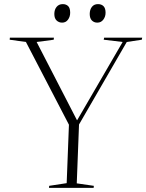

<svg xmlns="http://www.w3.org/2000/svg" viewBox="-20 -913 711 933"><path d="M354 -329H355L576 -709L484 -720L486 -730H671L669 -720L596 -709L364 -308L353 -22L436 -10L435 0H218L219 -10L304 -23L315 -307L106 -709L27 -720L28 -730H242L241 -720L158 -709ZM244 -845Q244 -866 255 -879.5Q266 -893 285 -893Q301 -893 311 -883.5Q321 -874 321 -851Q321 -832 310.5 -817.5Q300 -803 282 -803Q266 -803 255 -813.5Q244 -824 244 -845ZM416 -845Q416 -866 426.5 -879.5Q437 -893 456 -893Q473 -893 483 -883Q493 -873 493 -851Q493 -832 482 -817.5Q471 -803 453 -803Q437 -803 426.5 -813.5Q416 -824 416 -845Z"/></svg>

Font: Display Extralight
Style: Italic
Weight: 200
Italic angle: -2°
Designer: Latin by Veronika Burian and Jose Scaglione. Greek by Irene Vlachou. Cyrillic by Vera Evstafieva
Foundry: TypeTogether
Version: Version 3.002